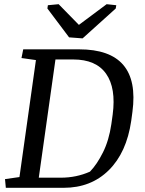

<svg xmlns="http://www.w3.org/2000/svg" viewBox="-20 -896 692 916"><path d="M270.5 -48.3Q344.2 -48.3 409.2 -77.1Q442.4 -111.3 471.2 -168.9Q500 -226.6 511.2 -303.7L517.6 -349.6Q534.2 -475.6 486.3 -543.9Q438.5 -612.3 329.1 -612.3H244.6L165 -48.3ZM357.4 -660.6Q651.9 -660.6 611.8 -362.3L606 -319.3Q584 -168 499 -84Q414.1 0 283.7 0H7.8L3.9 -41.5L72.8 -51.3L151.4 -609.4L82.5 -619.1L90.8 -660.6ZM208.5 -871.1 259.8 -876 356.4 -777.3 488.8 -876 534.7 -871.1 532.2 -855.5 374 -712.9 309.6 -717.8 206.1 -855.5Z"/></svg>

Font: NoticiaText-Italic
Style: Italic
Weight: 400
Italic angle: -8°
Designer: JM Sole
Foundry: JM Sole
Version: Version 1.003